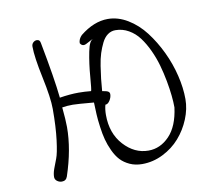

<svg xmlns="http://www.w3.org/2000/svg" viewBox="-77 -785 999 879"><g transform="rotate(-10 422.0 -345.5)"><path d="M109.9 -23.9Q109.9 -40.5 117.4 -61.3Q125 -82 134 -105Q143.1 -127.9 150.6 -187.7Q158.2 -247.6 158.2 -332Q158.2 -382.8 137.2 -481.9Q116.2 -581.1 116.2 -628.9Q116.2 -640.6 123.8 -647.7Q131.3 -654.8 141.1 -654.8Q154.8 -654.8 157.2 -638.2Q189.9 -467.3 199.2 -377Q247.1 -384.8 287.1 -384.8Q315.4 -384.8 345.2 -381.8Q348.1 -386.7 352.8 -446.8Q357.4 -506.8 368.2 -561Q378.9 -615.2 397.9 -615.2Q389.6 -615.2 373.5 -605.2Q357.4 -595.2 349.1 -595.2Q338.4 -595.2 332 -606.9Q332 -626 348.1 -642.1Q412.6 -693.8 477.1 -693.8Q524.4 -693.8 569.6 -666.5Q614.7 -639.2 649.2 -594.2Q683.6 -549.3 710 -494.1Q736.3 -439 750.2 -380.9Q764.2 -322.8 764.2 -271Q764.2 -225.1 745.1 -178.7Q726.1 -132.3 693.8 -95.5Q661.6 -58.6 615.2 -35.4Q568.8 -12.2 518.1 -12.2Q486.3 -12.2 460.7 -23.9Q435.1 -35.6 418.2 -53.7Q401.4 -71.8 388.4 -99.6Q375.5 -127.4 368.7 -153.3Q361.8 -179.2 357.2 -213.9Q352.5 -248.5 351.3 -272.7Q350.1 -296.9 349.1 -328.1Q271.5 -335 252 -335Q223.6 -335 202.1 -331.1Q208 -271.5 208 -238.8Q208 -135.7 168 -16.1Q161.6 2.9 142.1 2.9Q129.9 2.9 119.9 -4.6Q109.9 -12.2 109.9 -23.9ZM398.9 -309.1Q393.1 -288.6 393.1 -262.2Q393.1 -176.8 442.6 -122.3Q492.2 -67.9 557.1 -67.9Q612.3 -67.9 654.5 -111.8Q696.8 -155.8 708 -242.2Q708 -266.6 704.8 -297.4Q701.7 -328.1 694.6 -366.5Q687.5 -404.8 677 -441.9Q666.5 -479 649.9 -514.6Q633.3 -550.3 613 -577.4Q592.8 -604.5 564.2 -620.8Q535.6 -637.2 502.9 -637.2Q482.9 -637.2 466.8 -625.5Q450.7 -613.8 439.7 -591.6Q428.7 -569.3 420.9 -545.2Q413.1 -521 408 -487.5Q402.8 -454.1 400.1 -429.4Q397.5 -404.8 395 -373Q416.5 -369.6 422.9 -365.2Q429.2 -360.8 429.2 -353Q429.2 -338.4 419.9 -323.7Q410.6 -309.1 398.9 -309.1Z"/></g></svg>

Font: Zhizn
Style: Regular
Weight: 400
Designer: Peter Zharnov
Foundry: Peter Zharnov
Version: Version 1.000